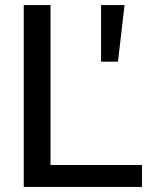

<svg xmlns="http://www.w3.org/2000/svg" viewBox="-20 -740 629 760"><path d="M74 0V-720H180V0ZM126 0V-87H542V0ZM447 -496H380V-720H473Z"/></svg>

Font: Instrument Sans Medium
Style: Regular
Weight: 500
Designer: Rodrigo Fuenzalida
Foundry: fragTYPE
Version: Version 1.000;gftools[0.9.28]